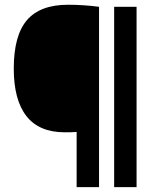

<svg xmlns="http://www.w3.org/2000/svg" viewBox="-20 -768 648 788"><path d="M294.5 0V-226.5Q281.5 -225.5 270.5 -225.2Q259.5 -225 246 -225Q140.5 -225 88.5 -291.5Q36.5 -358 36.5 -486.5Q36.5 -622.5 90.8 -685.5Q145 -748.5 259 -748.5Q292.5 -748.5 325.5 -746.2Q358.5 -744 386.5 -740V0ZM448.5 0V-740H540.5V0Z"/></svg>

Font: Encode Sans SemiCondensed SemiCondensed SemiBold
Style: Regular
Weight: 600
Width: 4
Designer: Multiple Designers
Foundry: Impallari Type
Version: Version 3.000; ttfautohint (v1.8.3) -l 8 -r 50 -G 200 -x 14 